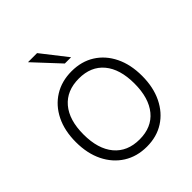

<svg xmlns="http://www.w3.org/2000/svg" viewBox="-196 -807 932 932"><g transform="rotate(-45 270.0 -341.0)"><path d="M152.5 -690.5H215L317.5 -559.5H274.5ZM42.5 -252Q42.5 -330 71.2 -388Q100 -446 151.5 -478Q203 -510 271 -510Q339 -510 389.8 -478Q440.5 -446 469 -388Q497.5 -330 497.5 -252Q497.5 -174 469 -115.5Q440.5 -57 389.8 -24.5Q339 8 271 8Q203 8 151.5 -24.5Q100 -57 71.2 -115.5Q42.5 -174 42.5 -252ZM445 -252Q445 -351 399.5 -405.5Q354 -460 271 -460Q187.5 -460 141.2 -405.5Q95 -351 95 -252Q95 -152.5 141.2 -97.2Q187.5 -42 271 -42Q354 -42 399.5 -97.2Q445 -152.5 445 -252Z"/></g></svg>

Font: Overused Grotesk Light
Style: Regular
Weight: 300
Version: Version 0.004